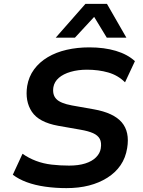

<svg xmlns="http://www.w3.org/2000/svg" viewBox="-20 -959 739 989"><path d="M322 10Q265 10 212.5 2.5Q160 -5 118 -20.5Q76 -36 46 -59L96 -167Q127 -145 165 -130.5Q203 -116 246.5 -111Q290 -106 336 -106Q384 -106 419 -117Q454 -128 474.5 -148.5Q495 -169 499 -194Q504 -225 494 -243.5Q484 -262 459.5 -273Q435 -284 394 -291L280 -311Q180 -329 144 -383.5Q108 -438 120 -516Q128 -564 155.5 -601.5Q183 -639 226 -664.5Q269 -690 323.5 -702.5Q378 -715 440 -715Q517 -715 577 -697Q637 -679 675 -644L624 -535Q588 -571 538 -585.5Q488 -600 428 -600Q382 -600 344 -589Q306 -578 283 -558Q260 -538 255 -510Q249 -471 270 -449Q291 -427 350 -416L463 -396Q565 -378 607 -329Q649 -280 635 -196Q627 -146 601 -108Q575 -70 533 -43.5Q491 -17 438.5 -3.5Q386 10 322 10ZM267 -765 420 -939H531L631 -765H530L465 -872L366 -765Z"/></svg>

Font: Nunito Sans 6pt
Style: Bold Italic
Weight: 700
Italic angle: -9°
Version: Version 3.101;gftools[0.9.27]